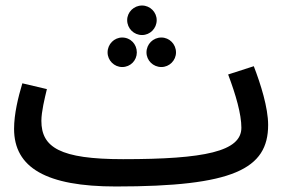

<svg xmlns="http://www.w3.org/2000/svg" viewBox="-20 -655 1042 696"><path d="M495 -528C524 -528 548 -552 548 -582C548 -611 524 -635 495 -635C465 -635 441 -611 441 -582C441 -552 465 -528 495 -528ZM423 -412C453 -412 476 -436 476 -465C476 -495 453 -519 423 -519C394 -519 370 -495 370 -465C370 -436 394 -412 423 -412ZM565 -412C594 -412 618 -436 618 -465C618 -495 594 -519 565 -519C535 -519 511 -495 511 -465C511 -436 535 -412 565 -412ZM400 21C825 21 952 -42 952 -202C952 -265 925 -350 900 -415L807 -385C835 -311 855 -241 855 -192C855 -106 722 -78 426 -78C197 -78 130 -121 130 -217C130 -250 142 -299 150 -332L61 -353C46 -303 31 -242 31 -188C31 -47 148 21 400 21Z"/></svg>

Font: Noto Sans Arabic UI Md
Style: Regular
Weight: 500
Designer: Monotype Design Team, Nadine Chahine and Nizar Qandah
Foundry: Monotype Imaging Inc.
Version: Version 2.010